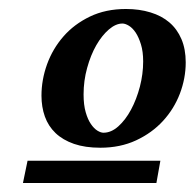

<svg xmlns="http://www.w3.org/2000/svg" viewBox="-20 -703 431 425"><path d="M296.9 -566.9Q296.9 -588.9 292 -604.7Q287.1 -620.6 280.3 -630.9Q273.4 -641.1 265.4 -646Q257.3 -650.9 251 -650.9Q236.3 -650.9 220.9 -637.7Q205.6 -624.5 193.1 -602.8Q180.7 -581.1 172.9 -552.7Q165 -524.4 165 -494.1Q165 -470.7 169.7 -454.6Q174.3 -438.5 181.2 -428.5Q188 -418.5 195.6 -413.8Q203.1 -409.2 209 -409.2Q226.1 -409.2 241.9 -423.3Q257.8 -437.5 270 -460.2Q282.2 -482.9 289.6 -511Q296.9 -539.1 296.9 -566.9ZM326.2 -297.9H30.8L41 -347.2H335ZM391.1 -564.9Q391.1 -529.8 378.2 -495.8Q365.2 -461.9 340.8 -435.3Q316.4 -408.7 281.2 -392.3Q246.1 -376 202.1 -376Q168.5 -376 143.8 -384.5Q119.1 -393.1 103 -408.4Q86.9 -423.8 79.3 -445.1Q71.8 -466.3 71.8 -491.2Q71.8 -526.4 84.2 -560.8Q96.7 -595.2 120.4 -622.3Q144 -649.4 179 -666.3Q213.9 -683.1 258.8 -683.1Q288.6 -683.1 313.2 -675.5Q337.9 -668 355 -653.3Q372.1 -638.7 381.6 -616.5Q391.1 -594.2 391.1 -564.9Z"/></svg>

Font: Charis SIL Am
Style: Bold Italic
Weight: 700
Italic angle: -11°
Foundry: SIL International
Version: Version 5.000